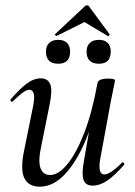

<svg xmlns="http://www.w3.org/2000/svg" viewBox="-20 -690 508 723"><path d="M130 13Q88 13 72 -18.5Q56 -50 70 -119L106 -297Q111 -327 106.5 -339.5Q102 -352 90 -352Q80 -352 64 -340Q48 -328 29 -309Q25 -305 21 -309Q17 -313 21 -317Q54 -355 80.5 -375Q107 -395 134 -395Q160 -395 169 -373Q178 -351 167 -297L135 -138Q123 -83 132.5 -57Q142 -31 169 -31Q200 -31 233.5 -71.5Q267 -112 297 -189Q327 -266 347 -377L361 -376Q342 -259 306.5 -171.5Q271 -84 226 -35.5Q181 13 130 13ZM329 9Q302 9 294.5 -13Q287 -35 296 -84L347 -377Q350 -394 387 -394Q403 -394 408 -392Q413 -390 413 -387Q413 -384 408 -361Q403 -338 398 -312L357 -89Q348 -33 373 -33Q384 -33 401 -44.5Q418 -56 439 -77Q442 -81 446 -76.5Q450 -72 447 -69Q412 -29 384 -10Q356 9 329 9ZM353 -450Q306 -450 306 -496Q306 -517 318.5 -528.5Q331 -540 353 -540Q374 -540 385.5 -528.5Q397 -517 397 -496Q397 -450 353 -450ZM199 -450Q153 -450 153 -496Q153 -517 165.5 -528.5Q178 -540 199 -540Q221 -540 232.5 -528.5Q244 -517 244 -496Q244 -450 199 -450ZM194 -555Q192 -554 188.5 -557Q185 -560 188 -562L298 -665Q302 -670 307.5 -670Q313 -670 316 -665L392 -562Q394 -560 391 -556.5Q388 -553 385 -555L298 -607Z"/></svg>

Font: Cormorant Garamond Light Medium
Style: Italic
Weight: 500
Italic angle: -10°
Version: Version 4.001